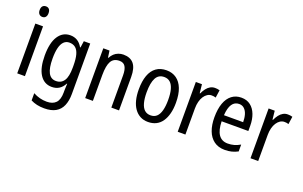

<svg xmlns="http://www.w3.org/2000/svg" viewBox="-107 -1222 3067 1946"><g transform="rotate(20 1426.5 -249.0)"><path d="M154 -537V0H71V-537ZM114 -738Q136 -738 148.5 -723.5Q161 -709 161 -681Q161 -654 148.5 -639Q136 -624 114 -624Q92 -624 78.5 -639Q65 -654 65 -681Q65 -710 78 -724Q91 -738 114 -738Z M447 -547Q489 -547 522 -527.5Q555 -508 579 -466H584L594 -537H663V7Q663 81 640.5 133.5Q618 186 570.5 213Q523 240 448 240Q405 240 369 232Q333 224 302 208V130Q337 149 373.5 158.5Q410 168 449 168Q513 168 546.5 133Q580 98 580 22V5Q580 -11 581 -32.5Q582 -54 583 -74H579Q556 -31 523 -10.5Q490 10 445 10Q363 10 317 -61Q271 -132 271 -266Q271 -403 318 -475Q365 -547 447 -547ZM462 -474Q427 -474 403 -450Q379 -426 367.5 -379.5Q356 -333 356 -265Q356 -161 383 -111Q410 -61 465 -61Q494 -61 515.5 -72.5Q537 -84 551.5 -106.5Q566 -129 573 -164Q580 -199 580 -245V-269Q580 -341 567.5 -386Q555 -431 529 -452.5Q503 -474 462 -474Z M1019 -547Q1094 -547 1131.5 -501.5Q1169 -456 1169 -360V0H1086V-347Q1086 -410 1066.5 -442Q1047 -474 1003 -474Q940 -474 913.5 -427Q887 -380 887 -279V0H804V-537H871L881 -464H886Q900 -491 920 -509.5Q940 -528 966 -537.5Q992 -547 1019 -547Z M1685 -269Q1685 -205 1672 -154Q1659 -103 1634 -66Q1609 -29 1571 -9.5Q1533 10 1483 10Q1436 10 1399 -9.5Q1362 -29 1336 -65.5Q1310 -102 1297 -153.5Q1284 -205 1284 -269Q1284 -358 1306.5 -420Q1329 -482 1374 -514.5Q1419 -547 1485 -547Q1547 -547 1592 -515Q1637 -483 1661 -421.5Q1685 -360 1685 -269ZM1369 -269Q1369 -202 1381.5 -155.5Q1394 -109 1419.5 -85.5Q1445 -62 1485 -62Q1525 -62 1550.5 -85.5Q1576 -109 1588.5 -155.5Q1601 -202 1601 -269Q1601 -337 1588.5 -382.5Q1576 -428 1550.5 -451.5Q1525 -475 1485 -475Q1424 -475 1396.5 -422.5Q1369 -370 1369 -269Z M2006 -547Q2018 -547 2031.5 -545.5Q2045 -544 2057 -540L2045 -457Q2035 -461 2023.5 -462.5Q2012 -464 2000 -464Q1976 -464 1955 -450.5Q1934 -437 1918 -412.5Q1902 -388 1893.5 -354.5Q1885 -321 1885 -282V0H1802V-537H1868L1878 -443H1883Q1897 -474 1915 -497.5Q1933 -521 1956 -534Q1979 -547 2006 -547Z M2292 -546Q2351 -546 2391 -515Q2431 -484 2451.5 -430Q2472 -376 2472 -308V-252H2184Q2186 -157 2219.5 -109Q2253 -61 2318 -61Q2354 -61 2386 -70Q2418 -79 2451 -98V-24Q2419 -7 2385.5 1.5Q2352 10 2311 10Q2241 10 2194 -25Q2147 -60 2124 -121.5Q2101 -183 2101 -265Q2101 -355 2123.5 -417.5Q2146 -480 2189 -513Q2232 -546 2292 -546ZM2292 -478Q2244 -478 2217 -438Q2190 -398 2185 -318H2392Q2392 -363 2381.5 -399Q2371 -435 2348.5 -456.5Q2326 -478 2292 -478Z M2791 -547Q2803 -547 2816.5 -545.5Q2830 -544 2842 -540L2830 -457Q2820 -461 2808.5 -462.5Q2797 -464 2785 -464Q2761 -464 2740 -450.5Q2719 -437 2703 -412.5Q2687 -388 2678.5 -354.5Q2670 -321 2670 -282V0H2587V-537H2653L2663 -443H2668Q2682 -474 2700 -497.5Q2718 -521 2741 -534Q2764 -547 2791 -547Z"/></g></svg>

Font: Noto Sans Condensed
Style: Regular
Weight: 400
Width: 3
Version: Version 2.013